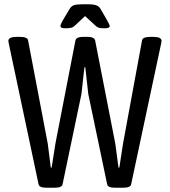

<svg xmlns="http://www.w3.org/2000/svg" viewBox="-20 -874 792 896"><path d="M160 -14 21 -671 19 -683Q19 -702 59 -702H72Q108 -702 111 -686L203 -203L217 -92H221L239 -206L332 -685Q336 -702 368 -702H388Q420 -702 424 -685L518 -204L533 -92H537L554 -203L643 -686Q646 -702 683 -702H694Q734 -702 734 -683L732 -671L592 -14Q589 2 556 2H516Q483 2 480 -14L392 -435L378 -560H374L360 -435L272 -14Q269 2 236 2H196Q163 2 160 -14ZM262 -753Q262 -760 276 -784L304 -831Q312 -845 324.5 -849.5Q337 -854 364 -854H390Q417 -854 430 -849Q443 -844 450 -831L476 -786Q492 -758 492 -753Q492 -742 470 -742Q452 -742 443 -744Q434 -746 427 -753L377 -799L330 -755Q322 -747 312.5 -744.5Q303 -742 284 -742Q262 -742 262 -753Z"/></svg>

Font: Asap Condensed
Style: Regular
Weight: 400
Designer: Pablo Cosgaya
Foundry: Omnibus-Type
Version: Version 1.010; ttfautohint (v1.8)